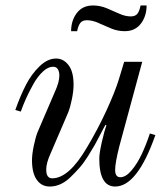

<svg xmlns="http://www.w3.org/2000/svg" viewBox="-20 -670 612 702"><path d="M36 -268Q54 -319 74.5 -359Q95 -399 124.5 -427.5Q154 -456 185 -456Q212 -456 230.5 -432Q249 -408 249 -360Q249 -338 243 -308Q237 -278 229 -258L165 -109Q149 -74 149 -50Q149 -18 171 -18Q232 -18 298 -131Q338 -198 369 -265.5Q400 -333 414 -378L434 -444H500L416 -134Q401 -74 401 -49Q401 -22 420 -22Q440 -22 461 -47Q482 -72 498 -106Q514 -140 528 -182L548 -176Q482 12 401 12Q343 12 343 -90Q343 -110 352.5 -151.5Q362 -193 369 -211L366 -214Q362 -208 349 -182.5Q336 -157 327 -141Q318 -125 302 -99.5Q286 -74 271 -57Q256 -40 238 -22.5Q220 -5 201 3.5Q182 12 162 12Q132 12 114.5 -12.5Q97 -37 97 -84Q97 -106 103.5 -137Q110 -168 117 -186L181 -335Q197 -370 197 -394Q197 -408 191.5 -417Q186 -426 174 -426Q156 -426 137 -408.5Q118 -391 102 -362.5Q86 -334 75.5 -310.5Q65 -287 56 -262ZM240 -556Q240 -595 261 -622.5Q282 -650 320 -650Q346 -650 370 -640Q394 -630 416 -620Q438 -610 458 -610Q475 -610 482.5 -620Q490 -630 494 -650H516Q516 -611 495 -583.5Q474 -556 436 -556Q410 -556 386 -566Q362 -576 340 -586Q318 -596 298 -596Q281 -596 273.5 -586Q266 -576 262 -556Z"/></svg>

Font: Old Standard TT
Style: Italic
Weight: 400
Italic angle: -15.2°
Designer: Alexey Kryukov <alexios@thessalonica.org.ru>
Version: Version 2.2